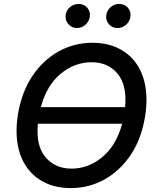

<svg xmlns="http://www.w3.org/2000/svg" viewBox="-20 -957 808 987"><path d="M72.4 -370Q91.6 -484.7 147 -567.1Q173.7 -606.9 207 -638.3Q240.4 -669.7 279.5 -691.8Q318.5 -713.8 362.7 -725.5Q407 -737.2 455.3 -737.2Q551.1 -737.2 618.6 -691.4Q652.7 -668.7 677.2 -635.5Q701.7 -602.3 715.7 -560Q729.8 -517.8 732.4 -466.6Q735.1 -415.5 725.5 -356.5Q706.3 -240.8 651.3 -159.8Q623.6 -119 589.5 -87.2Q555.4 -55.4 516.3 -33.9Q477.3 -12.4 433.9 -1.2Q390.6 9.9 344.1 9.9Q247.9 9.9 180 -35.9Q146 -58.9 121.3 -92Q96.6 -125 82.6 -167.1Q68.5 -209.2 65.7 -260.1Q62.9 -311.1 72.4 -370ZM190 -406.2H623.2Q633.5 -519.2 584.5 -578.1Q535.5 -637.1 450.6 -637.1Q364 -637.1 291.9 -577.8Q220.2 -518.8 190 -406.2ZM213.8 -149.1Q263.1 -90.2 347.7 -90.2Q434.7 -90.2 506.4 -149.9Q577.8 -209.2 608 -321H174.7Q164.4 -206.3 213.8 -149.1ZM526.6 -881.4Q528.4 -893.1 534.4 -903.2Q540.5 -913.4 549.4 -920.8Q558.2 -928.3 569.2 -932.5Q580.3 -936.8 592 -936.8Q621.1 -936.8 637.8 -916.9Q646 -907 649.3 -894.9Q652.7 -882.8 649.9 -867.9Q647.7 -856.2 641.7 -846.1Q635.7 -835.9 626.8 -828.5Q617.9 -821 606.9 -816.9Q595.9 -812.9 583.8 -812.9Q557.2 -812.9 539.4 -833.1Q522 -853.3 526.6 -881.4ZM317.8 -881.4Q319.6 -893.1 325.5 -903.2Q331.3 -913.4 340.2 -920.8Q349.1 -928.3 360.1 -932.5Q371.1 -936.8 383.2 -936.8Q412.3 -936.8 429 -916.9Q437.1 -907 440.5 -894.9Q443.9 -882.8 441.1 -867.9Q438.9 -856.2 432.9 -846.1Q426.8 -835.9 418 -828.5Q409.1 -821 398.1 -816.9Q387.1 -812.9 375 -812.9Q348.7 -812.9 331 -833.8Q313.6 -854.4 317.8 -881.4Z"/></svg>

Font: Inter P Medium
Style: Italic
Weight: 500
Italic angle: 9.39999°
Designer: Rasmus Andersson
Foundry: rsms
Version: Version 3.018;git-588b23468